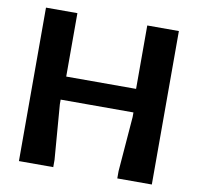

<svg xmlns="http://www.w3.org/2000/svg" viewBox="-80 -805 919 888"><g transform="rotate(10 379.5 -360.5)"><path d="M541 -720.7Q589.8 -720.7 689.5 -720.7Q689.5 -480.5 689.5 0Q635.7 0 527.3 0Q527.3 -10.7 527.3 -34.2Q534.2 -120.1 547.9 -292Q547.9 -298.8 547.9 -313.5Q433.6 -313.5 206.1 -313.5Q206.1 -305.7 206.1 -292Q212.9 -206.1 226.6 -34.2Q226.6 -22.5 226.6 0Q172.9 0 65.4 0Q65.4 -240.2 65.4 -720.7Q114.3 -720.7 212.9 -720.7Q212.9 -621.1 212.9 -422.9Q322.3 -422.9 541 -422.9Q541 -497.1 541 -571.3Q541 -645.5 541 -720.7Z"/></g></svg>

Font: Post Neon Display
Style: Regular
Weight: 700
Designer: Ward Goes
Version: Version 1.0